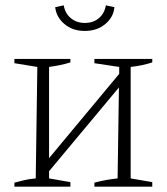

<svg xmlns="http://www.w3.org/2000/svg" viewBox="-20 -700 626 720"><path d="M34 0V-15Q53 -20 71.5 -24.5Q90 -29 114 -31L120 -449L34 -463V-479H244V-466Q225 -460 205.5 -456Q186 -452 164 -449V-107L427 -423V-449L334 -463V-479H551V-466Q515 -454 470 -449V-31L551 -17V0H334V-15Q356 -21 378.5 -25Q401 -29 421 -31L426 -372L164 -58V-31L244 -17V0ZM298 -584Q252 -584 221.5 -610Q191 -636 187 -673L219 -680Q224 -650 245.5 -632Q267 -614 298 -614Q330 -614 351 -632Q372 -650 377 -680L409 -673Q406 -636 375 -610Q344 -584 298 -584Z"/></svg>

Font: Piazzolla ExtraLight
Style: Regular
Weight: 200
Designer: Juan Pablo del Peral
Foundry: Huerta Tipografica
Version: Version 1.330